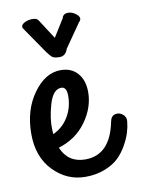

<svg xmlns="http://www.w3.org/2000/svg" viewBox="-75 -656 543 737"><g transform="rotate(-10 196.5 -288.0)"><path d="M265 -291Q265 -231 225.5 -176Q186 -121 117 -100Q143 -38 210 -38Q307 -38 332 -164Q336 -185 352 -189Q368 -193 381.5 -182Q395 -171 393 -154Q391 -133 384.5 -111.5Q378 -90 363.5 -64Q349 -38 329 -18.5Q309 1 275 14.5Q241 28 199 28Q127 28 74.5 -26Q22 -80 22 -170Q22 -263 68.5 -327.5Q115 -392 175 -392Q217 -392 241 -364.5Q265 -337 265 -291ZM104 -173Q104 -170 104.5 -164Q105 -158 105 -155Q143 -172 165 -208.5Q187 -245 187 -290Q187 -325 166 -325Q134 -325 118 -271Q102 -217 104 -173ZM133 -470 67 -566Q59 -576 59 -581Q59 -590 72 -597Q85 -604 104 -604Q120 -604 126 -594L175 -518L218 -587Q222 -604 242 -604Q256 -604 270 -594Q284 -584 284 -574Q284 -568 277 -561L213 -469Q204 -442 181 -442Q162 -442 154 -447Q146 -452 133 -470Z"/></g></svg>

Font: Grand Hotel
Style: Regular
Weight: 400
Designer: Brian J. Bonislawsky & Jim Lyles for Astigmatic (AOETI)
Foundry: Astigmatic (AOETI)
Version: Version 001.000